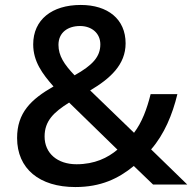

<svg xmlns="http://www.w3.org/2000/svg" viewBox="-20 -745 777 775"><path d="M306 -725C189 -725 114 -665 114 -566C114 -497 151 -447 196 -396C105 -344 49 -290 49 -188C49 -64 139 10 284 10C387 10 458 -24 520 -75L598 0H736L590 -142C643 -203 676 -282 696 -365H588C573 -305 553 -251 521 -209L344 -380C425 -428 487 -484 487 -570C487 -668 415 -725 306 -725ZM303 -640C350 -640 385 -611 385 -566C385 -516 354 -482 281 -441C239 -485 216 -520 216 -564C216 -614 254 -640 303 -640ZM259 -331 454 -141C415 -108 362 -82 289 -82C212 -82 160 -126 160 -194C160 -257 197 -292 259 -331Z"/></svg>

Font: Noto Sans Malayalam Medium
Style: Regular
Weight: 500
Designer: Jelle Bosma - Monotype Design Team
Foundry: Monotype Imaging Inc.
Version: Version 2.104